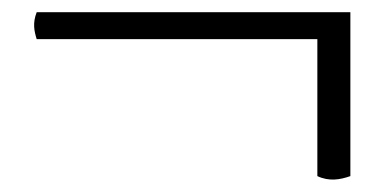

<svg xmlns="http://www.w3.org/2000/svg" viewBox="-20 -387 639 314"><path d="M499 -99C518 -90 536 -93 553 -99V-367H40C33 -349 36 -336 40 -323H499Z"/></svg>

Font: Libertinus Math
Style: Regular
Weight: 400
Designer: Philipp H. Poll, Khaled Hosny
Foundry: Caleb Maclennan
Version: Version 7.050;RELEASE